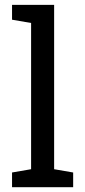

<svg xmlns="http://www.w3.org/2000/svg" viewBox="-20 -782 355 802"><path d="M30.3 -699.7V-761.7H206.1V-75.2L285.6 -61.5V0H30.3V-61.5L109.9 -75.2V-686Z"/></svg>

Font: TypoPRO Roboto Slab
Style: Regular
Weight: 400
Designer: Google
Version: Version 1.100263; 2013; ttfautohint (v0.94.20-1c74) -l 8 -r 